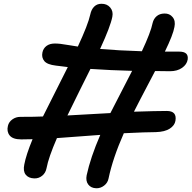

<svg xmlns="http://www.w3.org/2000/svg" viewBox="-20 -835 1017 1019"><path d="M92.8 -95.2Q47.9 -95.2 31.2 -116.2Q14.6 -137.2 22 -167Q26.9 -188 45.7 -201.4Q64.5 -214.8 87.9 -214.8Q167 -214.8 208 -216.8Q224.1 -250.5 339.8 -479Q330.6 -480.5 309.1 -482.9Q287.6 -485.4 276.9 -486.8Q230.5 -492.2 215.1 -511Q199.7 -529.8 205.1 -556.2Q209.5 -578.1 226.6 -591.1Q243.7 -604 271 -604Q285.6 -604 300.5 -602.3Q315.4 -600.6 344.2 -595.7Q373 -590.8 393.1 -587.9Q447.3 -704.1 459 -757.8Q464.8 -785.2 480 -800Q495.1 -814.9 518.1 -814.9Q547.9 -815.4 564.9 -795.2Q582 -774.9 576.2 -746.1Q566.4 -694.8 511.2 -575.2Q607.9 -566.9 732.9 -563Q780.3 -664.1 790 -712.9Q795.4 -735.4 811.3 -749Q827.1 -762.7 852.1 -763.2Q879.9 -764.2 896.2 -744.1Q912.6 -724.1 905.8 -691.9Q898.9 -650.9 855 -561H932.1Q956.5 -561 967.8 -550.8Q979 -540.5 976.1 -519Q971.7 -492.7 946.3 -474.9Q920.9 -457 881.8 -457Q829.1 -457 803.2 -458Q705.1 -271.5 690.9 -242.2Q811 -246.1 865.2 -246.1Q919.9 -246.1 911.1 -193.8Q907.2 -169.4 881.1 -152.3Q855 -135.3 807.1 -133.8Q757.3 -133.8 637.2 -127.9Q578.6 4.4 556.2 111.8Q551.8 135.3 532.5 150.1Q513.2 165 490.2 164.1Q462.4 163.1 448.2 144Q434.1 125 439.9 95.2Q460 1.5 512.2 -119.1Q299.3 -103 282.2 -102.1Q237.3 1.5 227.1 57.1Q222.2 83 203.6 97.9Q185.1 112.8 161.1 111.8Q130.9 110.8 116.2 91.8Q101.6 72.8 108.9 38.1Q118.2 -12.2 152.8 -96.2Q131.8 -95.2 92.8 -95.2ZM460 -469.2Q445.3 -439.5 402.6 -354Q359.9 -268.6 337.9 -222.2Q374 -224.1 450.4 -228.5Q526.9 -232.9 565.9 -234.9Q578.1 -259.8 681.2 -459Q567.9 -461.9 460 -469.2Z"/></svg>

Font: Shantell Sans Irregular
Style: Italic
Weight: 500
Italic angle: -11.31°
Designer: Stephen Nixon, Anya Danilova, Shantell Martin
Foundry: Arrow Type
Version: Version 1.006;[9816181b4]